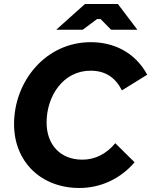

<svg xmlns="http://www.w3.org/2000/svg" viewBox="-20 -920 753 956"><path d="M375 16C484 16 582 -32 650 -112L554 -207C510 -154 454 -125 390 -125C280 -125 212 -200 212 -310C212 -440 293 -568 431 -568C506 -568 555 -533 587 -470L713 -548C651 -662 544 -710 432 -710C208 -710 50 -516 50 -302C50 -113 186 16 375 16ZM260 -772H392L463 -825H481L533 -772H664L567 -900H403Z"/></svg>

Font: Fixel Display
Style: Bold Italic
Weight: 700
Italic angle: -10°
Designer: AlfaBravo + MacPaw
Foundry: Kyrylo Tkachov, Marchela Mozhyna, Serhii Makarenko, Maria Weinstein, Zakhar Kryvoshyya
Version: Version 1.210;Glyphs 3.2 (3217)